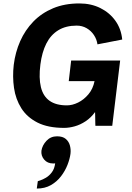

<svg xmlns="http://www.w3.org/2000/svg" viewBox="-20 -732 766 1117"><path d="M353 12Q259 12 198 -19Q137 -50 104 -102.5Q71 -155 61.5 -220.5Q52 -286 60 -355Q69 -428 97.5 -492.5Q126 -557 174 -606.5Q222 -656 289 -684Q356 -712 442 -712Q510 -712 564 -685Q618 -658 651.5 -611Q685 -564 691 -502L547 -474Q543 -503 526.5 -528Q510 -553 484 -568Q458 -583 426 -583Q363 -583 319 -556Q275 -529 249.5 -478.5Q224 -428 215 -357Q205 -278 218 -225Q231 -172 268.5 -145.5Q306 -119 369 -119Q401 -119 434.5 -135.5Q468 -152 494.5 -183.5Q521 -215 530 -260H380L394 -380H679L633 0H535Q535 0 534.5 -12Q534 -24 534 -40Q534 -56 533.5 -68Q533 -80 533 -80Q509 -47 478 -26.5Q447 -6 414.5 3Q382 12 353 12ZM194 365Q194 365 195.5 354Q197 343 198.5 332.5Q200 322 200 322Q200 322 214 317.5Q228 313 247 302Q266 291 281.5 270.5Q297 250 301 218Q299 219 295.5 219Q292 219 289 219Q256 219 237 196.5Q218 174 221 145Q226 113 250.5 87Q275 61 312 61Q345 61 363 76.5Q381 92 387 115.5Q393 139 390 163Q386 193 372.5 227.5Q359 262 335 293.5Q311 325 276 345Q241 365 194 365Z"/></svg>

Font: Inclusive Sans
Style: Italic
Weight: 400
Italic angle: -7°
Designer: Olivia King
Foundry: Olivia King
Version: Version 2.004